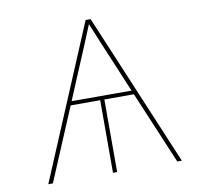

<svg xmlns="http://www.w3.org/2000/svg" viewBox="-81 -822 962 909"><g transform="rotate(-10 400.0 -367.5)"><path d="M79 0 388 -735H412L721 0H699L552 -349H410V0H390V-349H248L101 0ZM256 -368H544L493 -490Q469 -546 446 -601.5Q423 -657 400 -713Q377 -657 354 -601.5Q331 -546 307 -490Z"/></g></svg>

Font: Iosevka Aile Thin
Style: Regular
Weight: 100
Designer: Belleve Invis
Foundry: Belleve Invis
Version: Version 31.1.0; ttfautohint (v1.8.4)